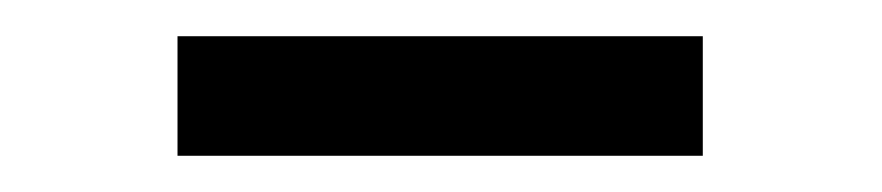

<svg xmlns="http://www.w3.org/2000/svg" viewBox="-20 -763 487 106"><path d="M78 -677H368V-743H78Z"/></svg>

Font: GenRyuMin2 TW B
Style: Regular
Weight: 700
Version: Version 2.100;PS 2.1;hotconv 16.6.51;makeotf.lib2.5.65220 DE